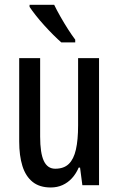

<svg xmlns="http://www.w3.org/2000/svg" viewBox="-20 -786 503 815"><path d="M400.4 -539.1V0H329.6L319.8 -74.7H314Q302.7 -48.3 285.4 -29.5Q268.1 -10.7 245.6 -0.5Q223.1 9.8 195.3 9.8Q147.9 9.8 118.4 -13.9Q88.9 -37.6 75.2 -81.3Q61.5 -125 61.5 -185.5V-539.1H150.4V-206.1Q150.4 -136.2 166 -103Q181.6 -69.8 214.4 -69.8Q251 -69.8 272 -90.1Q293 -110.4 302.2 -151.1Q311.5 -191.9 311.5 -253.9V-539.1ZM210 -765.6Q220.7 -743.2 236.6 -715.3Q252.4 -687.5 269 -661.6Q285.6 -635.7 299.3 -617.7V-606H240.2Q225.6 -618.7 206.5 -637.7Q187.5 -656.7 168 -678.2Q148.4 -699.7 132.1 -720.5Q115.7 -741.2 105.5 -756.8V-765.6Z"/></svg>

Font: Open Sans Condensed Medium
Style: Regular
Weight: 500
Width: 3
Designer: Monotype Design Team
Foundry: Monotype Imaging Inc.
Version: Version 3.000